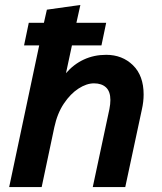

<svg xmlns="http://www.w3.org/2000/svg" viewBox="-20 -754 654 774"><path d="M77 -571 96 -662H157L169 -715L304 -734L288 -662H408L389 -571H270L246 -459Q277 -495 318 -514Q359 -533 408 -533Q473 -533 516 -491Q559 -449 559 -373Q559 -344 552 -313L485 0H354L421 -314Q423 -325 424 -333.5Q425 -342 425 -351Q425 -385 407.5 -401.5Q390 -418 359 -418Q329 -418 296.5 -397Q264 -376 237.5 -336.5Q211 -297 199 -241L148 0H17L138 -571Z"/></svg>

Font: Radio Canada SemiBold
Style: Italic
Weight: 600
Italic angle: -12°
Designer: Charles Daoud, Etienne Aubert Bonn, Alexandre Saumier Demers, Jacques Le Bailly
Foundry: Radio-Canada
Version: Version 2.104; ttfautohint (v1.8.4.7-5d5b);gftools[0.9.28.de